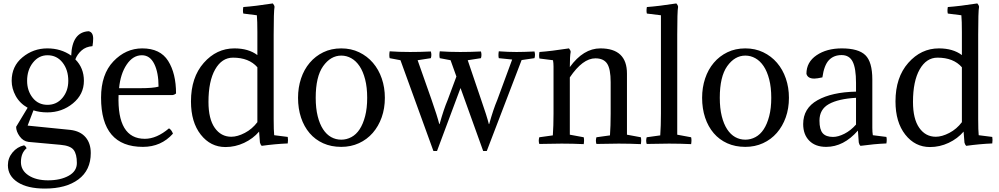

<svg xmlns="http://www.w3.org/2000/svg" viewBox="-20 -836 5820 1119"><path d="M120 11Q129 15 135 28Q102 55 102 109Q102 157 146 186Q190 215 260 215Q332 215 380 188.5Q428 162 428 114Q428 62 409 37.5Q390 13 333 8L146 -9Q115 -13 94.5 -41.5Q74 -70 74 -97L141 -208Q95 -234 71.5 -277Q48 -320 48 -365Q48 -450 111 -502Q174 -554 256 -554Q335 -554 395 -512Q400 -649 497 -654Q523 -648 523 -611Q523 -591 519 -567Q480 -564 455 -541.5Q430 -519 419 -490Q469 -440 469 -365Q469 -286 405 -233.5Q341 -181 256 -181Q211 -181 175 -193L141 -104L390 -79Q448 -72 478.5 -36.5Q509 -1 509 56Q509 156 437 209.5Q365 263 242 263Q140 263 83 226Q26 189 26 127Q26 85 53 52.5Q80 20 120 11ZM138 -365Q138 -307 170.5 -266Q203 -225 257 -225Q310 -225 344 -265.5Q378 -306 378 -365Q378 -429 344.5 -471.5Q311 -514 257 -514Q206 -514 172 -471Q138 -428 138 -365Z M985 -282H671Q662 -27 824 -27Q893 -27 965 -88Q980 -79 988 -57Q919 20 813 20Q569 20 569 -267Q569 -403 641 -478.5Q713 -554 809 -554Q914 -554 960 -481Q1006 -408 1006 -291Q996 -283 985 -282ZM807 -514Q755 -514 718.5 -460Q682 -406 674 -322H798Q872 -322 904 -331Q904 -413 879 -463.5Q854 -514 807 -514Z M1575 -142Q1575 -75 1578 -48L1657 -38Q1660 -22 1657 0Q1584 3 1505 14Q1498 7 1495 -5L1490 -69Q1455 -28 1403 -3.5Q1351 21 1294 21Q1207 21 1150 -51.5Q1093 -124 1093 -245Q1093 -385 1167.5 -469.5Q1242 -554 1346 -554Q1428 -554 1480 -515V-649Q1480 -715 1477 -747L1398 -757Q1394 -772 1398 -795Q1467 -800 1570 -816Q1579 -806 1580 -796Q1575 -770 1575 -634ZM1338 -500Q1273 -500 1234 -431.5Q1195 -363 1195 -242Q1195 -143 1231.5 -91Q1268 -39 1328 -39Q1364 -39 1407 -61.5Q1450 -84 1480 -124V-444Q1431 -500 1338 -500Z M1717 -266Q1717 -326 1734.5 -378.5Q1752 -431 1785 -470Q1818 -509 1864.5 -531.5Q1911 -554 1969 -554Q2026 -554 2073 -531.5Q2120 -509 2153.5 -470Q2187 -431 2205 -378.5Q2223 -326 2223 -266Q2223 -204 2204.5 -152Q2186 -100 2152.5 -61.5Q2119 -23 2072 -1.5Q2025 20 1969 20Q1910 20 1863.5 -1Q1817 -22 1784.5 -60Q1752 -98 1734.5 -150.5Q1717 -203 1717 -266ZM1863 -450Q1820 -389 1820 -266Q1820 -205 1831.5 -159Q1843 -113 1863 -82.5Q1883 -52 1910 -37Q1937 -22 1969 -22Q2000 -22 2028 -37Q2056 -52 2076 -82.5Q2096 -113 2108 -159Q2120 -205 2120 -266Q2120 -327 2108 -373.5Q2096 -420 2075.5 -450.5Q2055 -481 2027.5 -496.5Q2000 -512 1969 -512Q1907 -512 1863 -450Z M2817 44H2796L2664 -323L2527 44H2506L2314 -485L2251 -497Q2247 -513 2251 -537Q2306 -533 2370 -533Q2427 -533 2491 -536Q2497 -516 2491 -497L2414 -485L2494 -258Q2529 -158 2540 -113H2542Q2566 -199 2589 -253L2640 -390L2606 -485L2543 -497Q2539 -513 2543 -537Q2598 -533 2662 -533Q2719 -533 2783 -536Q2789 -516 2783 -497L2706 -485L2783 -258Q2818 -158 2829 -113H2831Q2855 -199 2878 -253L2965 -489L2887 -497Q2883 -513 2887 -537Q2942 -533 2990 -533Q3031 -533 3095 -536Q3101 -516 3095 -497L3020 -486Z M3539 -357Q3539 -434 3518.5 -465Q3498 -496 3450 -496Q3376 -496 3301 -385V-51L3382 -36Q3386 -20 3382 4Q3319 1 3253 1Q3207 1 3123 3Q3117 -16 3123 -36L3202 -47Q3206 -102 3206 -174V-448Q3206 -468 3203 -485L3124 -495Q3120 -510 3124 -533Q3193 -538 3296 -554Q3305 -544 3306 -534Q3301 -508 3301 -445Q3380 -554 3479 -554Q3634 -554 3634 -407V-51L3715 -36Q3719 -20 3715 4Q3652 1 3586 1Q3540 1 3456 3Q3450 -16 3456 -36L3535 -47Q3539 -102 3539 -174Z M3927 -634V-51L4008 -36Q4012 -20 4008 4Q3945 1 3879 1Q3833 1 3749 3Q3743 -16 3749 -36L3828 -47Q3832 -102 3832 -174V-747L3750 -757Q3746 -772 3750 -795Q3819 -800 3922 -816Q3931 -806 3932 -796Q3927 -770 3927 -634Z M4072 -266Q4072 -326 4089.5 -378.5Q4107 -431 4140 -470Q4173 -509 4219.5 -531.5Q4266 -554 4324 -554Q4381 -554 4428 -531.5Q4475 -509 4508.5 -470Q4542 -431 4560 -378.5Q4578 -326 4578 -266Q4578 -204 4559.5 -152Q4541 -100 4507.5 -61.5Q4474 -23 4427 -1.5Q4380 20 4324 20Q4265 20 4218.5 -1Q4172 -22 4139.5 -60Q4107 -98 4089.5 -150.5Q4072 -203 4072 -266ZM4218 -450Q4175 -389 4175 -266Q4175 -205 4186.5 -159Q4198 -113 4218 -82.5Q4238 -52 4265 -37Q4292 -22 4324 -22Q4355 -22 4383 -37Q4411 -52 4431 -82.5Q4451 -113 4463 -159Q4475 -205 4475 -266Q4475 -327 4463 -373.5Q4451 -420 4430.5 -450.5Q4410 -481 4382.5 -496.5Q4355 -512 4324 -512Q4262 -512 4218 -450Z M4756 -133Q4756 -81 4775 -59.5Q4794 -38 4835 -38Q4865 -38 4901.5 -56.5Q4938 -75 4969 -110V-266Q4866 -260 4811 -229.5Q4756 -199 4756 -133ZM4969 -302V-353Q4969 -438 4949.5 -476.5Q4930 -515 4885 -515Q4839 -515 4811 -485.5Q4783 -456 4773 -385Q4741 -378 4726 -378Q4687 -378 4680 -406Q4680 -474 4739 -514Q4798 -554 4886 -554Q4983 -554 5023.5 -514.5Q5064 -475 5064 -373V-91Q5064 -66 5067 -48L5146 -38Q5150 -23 5146 0Q5075 3 4995 14Q4987 6 4985 -6L4980 -75Q4897 20 4795 20Q4732 20 4696.5 -16Q4661 -52 4661 -113Q4661 -205 4744.5 -252Q4828 -299 4969 -302Z M5681 -142Q5681 -75 5684 -48L5763 -38Q5766 -22 5763 0Q5690 3 5611 14Q5604 7 5601 -5L5596 -69Q5561 -28 5509 -3.5Q5457 21 5400 21Q5313 21 5256 -51.5Q5199 -124 5199 -245Q5199 -385 5273.5 -469.5Q5348 -554 5452 -554Q5534 -554 5586 -515V-649Q5586 -715 5583 -747L5504 -757Q5500 -772 5504 -795Q5573 -800 5676 -816Q5685 -806 5686 -796Q5681 -770 5681 -634ZM5444 -500Q5379 -500 5340 -431.5Q5301 -363 5301 -242Q5301 -143 5337.5 -91Q5374 -39 5434 -39Q5470 -39 5513 -61.5Q5556 -84 5586 -124V-444Q5537 -500 5444 -500Z"/></svg>

Font: Adamina
Style: Regular
Weight: 400
Designer: Cyreal (www.cyreal.org)
Foundry: Cyreal
Version: Version 1.011